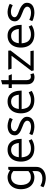

<svg xmlns="http://www.w3.org/2000/svg" viewBox="1362 -2024 892 3656"><g transform="rotate(-90 1808.0 -196.0)"><path d="M458 -485H410L378 -421V52Q378 109 337.5 137Q297 165 236 165Q188 165 156 153.5Q124 142 94 128L70 185Q86 196 108.5 204Q131 212 155.5 218Q180 224 202 227Q224 230 239 230Q308 230 357 206.5Q406 183 432 143Q458 103 458 52ZM401 -126Q373 -92 341 -73Q309 -54 263 -54Q213 -54 179.5 -78.5Q146 -103 129.5 -146.5Q113 -190 113 -245Q113 -298 130 -339.5Q147 -381 181 -406Q215 -431 264 -431Q312 -431 343.5 -412.5Q375 -394 403 -363L427 -417Q407 -442 379.5 -460Q352 -478 322 -488Q292 -498 266 -498Q194 -498 141.5 -465.5Q89 -433 61 -376Q33 -319 33 -244Q33 -168 60 -110Q87 -52 139 -19.5Q191 13 264 13Q289 13 319 4Q349 -5 377 -24Q405 -43 426 -69Z M992 -230V-237Q992 -310 970.5 -369Q949 -428 903.5 -463Q858 -498 785 -498Q713 -498 662.5 -465.5Q612 -433 585.5 -376Q559 -319 559 -244Q559 -168 587 -110Q615 -52 671.5 -20Q728 12 813 12Q849 12 879.5 5.5Q910 -1 936.5 -12.5Q963 -24 986 -37L960 -95Q922 -76 888 -64.5Q854 -53 812 -53Q752 -53 715 -76Q678 -99 660.5 -139Q643 -179 640 -230ZM642 -284Q647 -328 663.5 -361Q680 -394 709.5 -412.5Q739 -431 782 -431Q824 -431 851.5 -412.5Q879 -394 894 -361Q909 -328 914 -284Z M1063 -28Q1083 -15 1111 -6Q1139 3 1168.5 8Q1198 13 1218 13Q1313 13 1362.5 -24.5Q1412 -62 1412 -128Q1412 -168 1388 -197Q1364 -226 1327 -247Q1290 -268 1250 -281Q1202 -297 1170 -316.5Q1138 -336 1137 -363Q1137 -394 1165.5 -414Q1194 -434 1239 -434Q1281 -434 1312 -423Q1343 -412 1367 -400L1392 -455Q1374 -468 1346 -477.5Q1318 -487 1289.5 -492.5Q1261 -498 1240 -498Q1157 -498 1108 -461.5Q1059 -425 1059 -360Q1059 -322 1083 -294.5Q1107 -267 1143.5 -248.5Q1180 -230 1218 -217Q1251 -206 1278 -192.5Q1305 -179 1321.5 -162Q1338 -145 1338 -123Q1338 -101 1323 -84.5Q1308 -68 1281.5 -59.5Q1255 -51 1219 -51Q1196 -51 1173 -55.5Q1150 -60 1128.5 -67.5Q1107 -75 1087 -84Z M1911 -230V-237Q1911 -310 1889.5 -369Q1868 -428 1822.5 -463Q1777 -498 1704 -498Q1632 -498 1581.5 -465.5Q1531 -433 1504.5 -376Q1478 -319 1478 -244Q1478 -168 1506 -110Q1534 -52 1590.5 -20Q1647 12 1732 12Q1768 12 1798.5 5.5Q1829 -1 1855.5 -12.5Q1882 -24 1905 -37L1879 -95Q1841 -76 1807 -64.5Q1773 -53 1731 -53Q1671 -53 1634 -76Q1597 -99 1579.5 -139Q1562 -179 1559 -230ZM1561 -284Q1566 -328 1582.5 -361Q1599 -394 1628.5 -412.5Q1658 -431 1701 -431Q1743 -431 1770.5 -412.5Q1798 -394 1813 -361Q1828 -328 1833 -284Z M2198 -477H2110V-622L2030 -600V-477H1960L1961 -417H2030V-126Q2030 -80 2047 -49Q2064 -18 2095 -1.5Q2126 15 2167 15Q2181 15 2195 12.5Q2209 10 2221 6Q2233 2 2241 -2L2222 -64Q2215 -61 2202.5 -57.5Q2190 -54 2178 -54Q2142 -54 2126 -77Q2110 -100 2110 -137V-417H2223Z M2671 -485H2309L2328 -422H2574L2285 -41L2295 0H2673L2663 -62H2382L2675 -442Z M3163 -230V-237Q3163 -310 3141.5 -369Q3120 -428 3074.5 -463Q3029 -498 2956 -498Q2884 -498 2833.5 -465.5Q2783 -433 2756.5 -376Q2730 -319 2730 -244Q2730 -168 2758 -110Q2786 -52 2842.5 -20Q2899 12 2984 12Q3020 12 3050.5 5.5Q3081 -1 3107.5 -12.5Q3134 -24 3157 -37L3131 -95Q3093 -76 3059 -64.5Q3025 -53 2983 -53Q2923 -53 2886 -76Q2849 -99 2831.5 -139Q2814 -179 2811 -230ZM2813 -284Q2818 -328 2834.5 -361Q2851 -394 2880.5 -412.5Q2910 -431 2953 -431Q2995 -431 3022.5 -412.5Q3050 -394 3065 -361Q3080 -328 3085 -284Z M3234 -28Q3254 -15 3282 -6Q3310 3 3339.5 8Q3369 13 3389 13Q3484 13 3533.5 -24.5Q3583 -62 3583 -128Q3583 -168 3559 -197Q3535 -226 3498 -247Q3461 -268 3421 -281Q3373 -297 3341 -316.5Q3309 -336 3308 -363Q3308 -394 3336.5 -414Q3365 -434 3410 -434Q3452 -434 3483 -423Q3514 -412 3538 -400L3563 -455Q3545 -468 3517 -477.5Q3489 -487 3460.5 -492.5Q3432 -498 3411 -498Q3328 -498 3279 -461.5Q3230 -425 3230 -360Q3230 -322 3254 -294.5Q3278 -267 3314.5 -248.5Q3351 -230 3389 -217Q3422 -206 3449 -192.5Q3476 -179 3492.5 -162Q3509 -145 3509 -123Q3509 -101 3494 -84.5Q3479 -68 3452.5 -59.5Q3426 -51 3390 -51Q3367 -51 3344 -55.5Q3321 -60 3299.5 -67.5Q3278 -75 3258 -84Z"/></g></svg>

Font: Catamaran
Style: Regular
Weight: 400
Designer: Pria Ravichandran
Version: Version 2.000